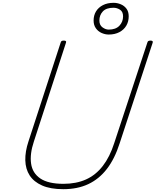

<svg xmlns="http://www.w3.org/2000/svg" viewBox="-20 -1323 1104 1362"><path d="M429 19Q338 19 279 -7Q220 -33 190.5 -78.5Q161 -124 159.5 -186Q158 -248 182 -320L410 -1020Q412 -1028 416.5 -1031.5Q421 -1035 433 -1035Q443 -1035 447 -1031.5Q451 -1028 448 -1020L220 -318Q191 -231 200.5 -163Q210 -95 266 -57Q322 -19 430 -19Q521 -19 590 -50Q659 -81 709 -145.5Q759 -210 790 -307L1025 -1020Q1027 -1028 1031.5 -1031.5Q1036 -1035 1048 -1035Q1068 -1035 1063 -1020L829 -307Q794 -197 738.5 -125Q683 -53 606.5 -17Q530 19 429 19ZM751 -1078Q726 -1078 701 -1089Q676 -1100 660 -1122.5Q644 -1145 644 -1177Q644 -1214 661 -1242Q678 -1270 710 -1286.5Q742 -1303 786 -1303Q812 -1303 837 -1292.5Q862 -1282 877.5 -1261Q893 -1240 893 -1207Q893 -1170 876 -1141Q859 -1112 827 -1095Q795 -1078 751 -1078ZM751 -1113Q801 -1113 827 -1140.5Q853 -1168 853 -1207Q853 -1240 831.5 -1254Q810 -1268 785 -1268Q734 -1268 709.5 -1242Q685 -1216 685 -1177Q685 -1145 707 -1129Q729 -1113 751 -1113Z"/></svg>

Font: Playwrite CO Thin
Style: Regular
Weight: 250
Version: Version 1.002